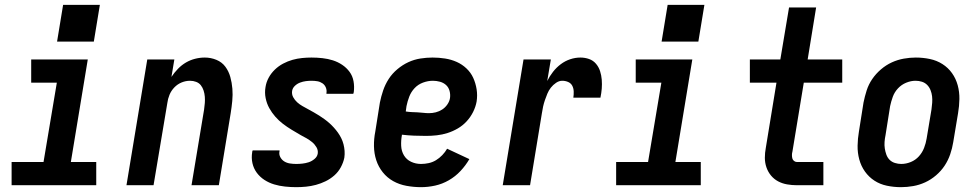

<svg xmlns="http://www.w3.org/2000/svg" viewBox="-20 -766 4040 794"><path d="M28 0V-96H160L215 -424H109V-520H343L273 -96H378V0ZM368 -594H216L241 -746H393Z M503 0 589 -520H701L689 -448Q701 -466 716 -481.5Q731 -497 749 -507.5Q767 -518 787 -523Q807 -528 827 -528Q852 -528 875 -518.5Q898 -509 912 -490Q926 -471 932.5 -447.5Q939 -424 941 -399Q943 -374 940.5 -348.5Q938 -323 934 -298L885 0H772L824 -313Q826 -327 827 -340Q828 -353 827 -366Q826 -379 822 -391.5Q818 -404 810.5 -413.5Q803 -423 791 -427.5Q779 -432 766 -432Q748 -432 731 -425Q714 -418 701 -404.5Q688 -391 681 -374Q674 -357 672 -340L615 0Z M1205 8Q1182 8 1158.5 5.5Q1135 3 1113.5 -3.5Q1092 -10 1073.5 -22Q1055 -34 1042 -51.5Q1029 -69 1024 -91Q1019 -113 1023 -137Q1023 -139 1023.5 -140.5Q1024 -142 1025 -144H1136Q1136 -143 1136 -142.5Q1136 -142 1136 -141Q1133 -128 1139 -116.5Q1145 -105 1155.5 -98.5Q1166 -92 1179 -90Q1192 -88 1205 -88Q1218 -88 1231 -89.5Q1244 -91 1256.5 -95Q1269 -99 1280.5 -108.5Q1292 -118 1294 -131Q1296 -145 1288.5 -157.5Q1281 -170 1270.5 -178.5Q1260 -187 1248 -194Q1236 -201 1224 -207Q1205 -218 1186 -229.5Q1167 -241 1150 -254Q1133 -267 1118.5 -283.5Q1104 -300 1093.5 -319Q1083 -338 1078.5 -360.5Q1074 -383 1078 -406Q1081 -426 1091 -444.5Q1101 -463 1116.5 -478Q1132 -493 1151 -503Q1170 -513 1189.5 -518.5Q1209 -524 1229 -526Q1249 -528 1268 -528Q1291 -528 1313.5 -525.5Q1336 -523 1356.5 -516.5Q1377 -510 1395 -498Q1413 -486 1425.5 -469Q1438 -452 1442 -430Q1446 -408 1443 -385Q1442 -383 1442 -381.5Q1442 -380 1441 -378H1330Q1330 -379 1330 -379.5Q1330 -380 1330 -381Q1332 -393 1327.5 -404Q1323 -415 1313.5 -421.5Q1304 -428 1292.5 -430Q1281 -432 1268 -432Q1257 -432 1245 -430.5Q1233 -429 1221 -424.5Q1209 -420 1199.5 -411Q1190 -402 1188 -390Q1186 -376 1192.5 -364Q1199 -352 1209 -343Q1219 -334 1230.5 -327.5Q1242 -321 1254 -314.5Q1266 -308 1277.5 -301.5Q1289 -295 1300 -288Q1311 -281 1322 -273Q1333 -265 1342.5 -256.5Q1352 -248 1361 -238Q1370 -228 1377.5 -217.5Q1385 -207 1391 -195Q1397 -183 1400.5 -169.5Q1404 -156 1405 -142Q1406 -128 1404 -114Q1400 -94 1389.5 -74.5Q1379 -55 1362.5 -40.5Q1346 -26 1326.5 -16.5Q1307 -7 1286.5 -1.5Q1266 4 1245.5 6Q1225 8 1205 8Z M1721 8Q1691 8 1661 2.5Q1631 -3 1606 -17Q1581 -31 1563 -53.5Q1545 -76 1536 -103.5Q1527 -131 1526.5 -161.5Q1526 -192 1532 -222L1551 -342Q1556 -367 1564.5 -392Q1573 -417 1587.5 -439.5Q1602 -462 1623.5 -480Q1645 -498 1669 -509Q1693 -520 1718.5 -524Q1744 -528 1769 -528Q1795 -528 1820.5 -524Q1846 -520 1868.5 -510Q1891 -500 1909 -483Q1927 -466 1937 -444Q1947 -422 1951 -397Q1955 -372 1951 -346Q1947 -324 1936.5 -303Q1926 -282 1910 -264.5Q1894 -247 1873.5 -235Q1853 -223 1831 -216Q1809 -209 1786.5 -206.5Q1764 -204 1742 -204Q1717 -204 1692 -205Q1667 -206 1642 -209V-207Q1638 -185 1639 -163Q1640 -141 1650.5 -123.5Q1661 -106 1680 -97Q1699 -88 1721 -88Q1737 -88 1753 -91.5Q1769 -95 1783 -103.5Q1797 -112 1809 -124.5Q1821 -137 1829 -151L1921 -108Q1906 -82 1884.5 -59Q1863 -36 1836 -20.5Q1809 -5 1779.5 1.5Q1750 8 1721 8ZM1754 -298Q1768 -298 1782 -301.5Q1796 -305 1808.5 -313Q1821 -321 1830 -334Q1839 -347 1841 -361Q1843 -376 1839 -390.5Q1835 -405 1824.5 -414.5Q1814 -424 1799.5 -428Q1785 -432 1770 -432Q1750 -432 1729.5 -424.5Q1709 -417 1694.5 -401.5Q1680 -386 1672.5 -366.5Q1665 -347 1661 -327L1658 -305Q1670 -303 1682 -302.5Q1694 -302 1706 -301.5Q1718 -301 1730 -299.5Q1742 -298 1754 -298Z M2059 0 2145 -520H2258L2243 -431Q2253 -451 2267 -469Q2281 -487 2299 -500.5Q2317 -514 2338 -521Q2359 -528 2380 -528Q2399 -528 2416 -522Q2433 -516 2444.5 -502.5Q2456 -489 2461.5 -472Q2467 -455 2468.5 -436.5Q2470 -418 2468.5 -399.5Q2467 -381 2463 -362H2351Q2353 -375 2352.5 -388Q2352 -401 2346.5 -411.5Q2341 -422 2329.5 -427Q2318 -432 2305 -432Q2292 -432 2279.5 -423.5Q2267 -415 2258 -403.5Q2249 -392 2243.5 -378.5Q2238 -365 2233.5 -352Q2229 -339 2226 -325.5Q2223 -312 2221 -298L2172 0Z M2528 0V-96H2660L2715 -424H2609V-520H2843L2773 -96H2878V0ZM2868 -594H2716L2741 -746H2893Z M3276 0Q3255 0 3235 -3.5Q3215 -7 3198 -16Q3181 -25 3168.5 -40Q3156 -55 3149.5 -74Q3143 -93 3143 -113.5Q3143 -134 3147 -155L3191 -424H3081V-520H3207L3243 -735H3355L3320 -520H3463V-424H3304L3257 -139Q3255 -132 3255 -125Q3255 -118 3256.5 -111.5Q3258 -105 3263.5 -100.5Q3269 -96 3276 -96H3385V0Z M3706 8Q3676 8 3647.5 2Q3619 -4 3596 -19Q3573 -34 3557 -56.5Q3541 -79 3533.5 -106.5Q3526 -134 3526.5 -163.5Q3527 -193 3532 -222L3551 -342Q3556 -367 3564 -392Q3572 -417 3587 -439Q3602 -461 3623 -479Q3644 -497 3668 -508Q3692 -519 3717.5 -523.5Q3743 -528 3767 -528Q3797 -528 3825.5 -522Q3854 -516 3877.5 -501Q3901 -486 3917 -463.5Q3933 -441 3940.5 -413.5Q3948 -386 3947.5 -356.5Q3947 -327 3942 -298L3922 -178Q3918 -153 3909.5 -128Q3901 -103 3886.5 -81Q3872 -59 3851 -41Q3830 -23 3806 -12Q3782 -1 3756.5 3.5Q3731 8 3706 8ZM3707 -88Q3727 -88 3746.5 -96Q3766 -104 3780 -119.5Q3794 -135 3801.5 -154.5Q3809 -174 3812 -193L3832 -313Q3834 -327 3835 -341Q3836 -355 3834.5 -368Q3833 -381 3828 -393.5Q3823 -406 3814 -415Q3805 -424 3792.5 -428Q3780 -432 3766 -432Q3747 -432 3727.5 -424Q3708 -416 3693.5 -400.5Q3679 -385 3672 -365.5Q3665 -346 3661 -327L3642 -207Q3639 -193 3638 -179Q3637 -165 3639 -152Q3641 -139 3645.5 -126.5Q3650 -114 3659 -105Q3668 -96 3681 -92Q3694 -88 3707 -88Z"/></svg>

Font: Iosevka SS04
Style: Bold Italic
Weight: 700
Italic angle: -9°
Monospace: yes
Designer: Belleve Invis
Foundry: Belleve Invis
Version: Version 19.0.0; ttfautohint (v1.8.4)